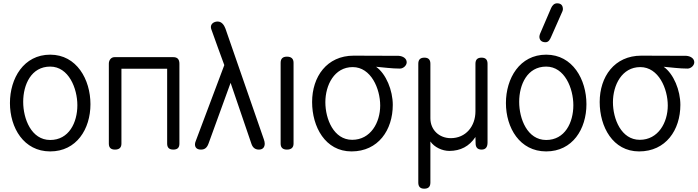

<svg xmlns="http://www.w3.org/2000/svg" viewBox="-20 -903 4211 1159"><path d="M283 -573C123 -573 40 -430 40 -281C40 -132 123 11 283 11C442 11 526 -124 526 -274C526 -423 443 -573 283 -573ZM283 -501C395 -501 447 -369 447 -268C447 -163 396 -58 283 -58C169 -58 120 -186 120 -288C120 -393 169 -501 283 -501Z M637 -36C637 -12 649 0 674 0C700 0 713 -12 713 -36V-488H989V-36C989 -12 1001 0 1026 0C1052 0 1063 -12 1063 -36V-518C1063 -545 1051 -558 1026 -558H671C650 -558 637 -539 637 -519Z M1161 -50C1158 -43 1157 -37 1157 -31C1157 -14 1167 0 1193 0C1217 0 1230 -12 1239 -37L1372 -403L1498 -34C1506 -11 1521 0 1543 0C1568 0 1578 -16 1578 -36C1578 -44 1576 -52 1573 -61L1341 -730C1333 -752 1318 -773 1294 -773C1272 -773 1253 -760 1253 -740C1253 -736 1254 -732 1255 -728C1277 -664 1311 -574 1334 -510Z M1752 -524C1752 -549 1738 -561 1712 -561C1687 -561 1674 -549 1674 -524V-36C1674 -12 1687 0 1712 0C1738 0 1752 -12 1752 -36Z M2106 -59C1994 -59 1944 -185 1944 -286C1944 -389 1998 -498 2109 -498C2220 -498 2275 -367 2275 -266C2275 -163 2217 -59 2106 -59ZM2115 -567C1953 -567 1864 -440 1864 -287C1864 -138 1943 11 2102 11C2263 11 2351 -118 2351 -270C2351 -357 2311 -457 2250 -500C2297 -496 2345 -489 2394 -489C2415 -489 2435 -508 2435 -527C2435 -550 2413 -564 2387 -566Z M2505 199C2505 224 2517 236 2541 236C2566 236 2578 224 2578 199V-49C2602 -14 2650 8 2692 8C2760 8 2813 -20 2850 -76C2850 -67 2850 -54 2851 -38C2851 -13 2863 0 2887 0C2911 0 2923 -14 2923 -43V-518C2923 -543 2911 -555 2887 -555C2862 -555 2850 -543 2850 -518V-231C2850 -141 2792 -69 2701 -69C2632 -69 2578 -118 2578 -189V-518C2578 -543 2566 -555 2542 -555C2517 -555 2505 -543 2505 -518Z M3277 -501C3389 -501 3441 -369 3441 -268C3441 -163 3390 -58 3277 -58C3163 -58 3114 -186 3114 -288C3114 -393 3163 -501 3277 -501ZM3277 -573C3117 -573 3034 -430 3034 -281C3034 -132 3117 11 3277 11C3436 11 3520 -124 3520 -274C3520 -423 3437 -573 3277 -573ZM3376 -837C3377 -840 3378 -844 3378 -847C3378 -870 3367 -883 3343 -883C3325 -883 3314 -870 3307 -855L3240 -699C3238 -695 3236 -685 3236 -682C3236 -663 3247 -648 3273 -648C3293 -648 3301 -667 3308 -683Z M3842 -59C3730 -59 3680 -185 3680 -286C3680 -389 3734 -498 3845 -498C3956 -498 4011 -367 4011 -266C4011 -163 3953 -59 3842 -59ZM3851 -567C3689 -567 3600 -440 3600 -287C3600 -138 3679 11 3838 11C3999 11 4087 -118 4087 -270C4087 -357 4047 -457 3986 -500C4033 -496 4081 -489 4130 -489C4151 -489 4171 -508 4171 -527C4171 -550 4149 -564 4123 -566Z"/></svg>

Font: Numismatica Pro
Style: Regular
Weight: 400
Designer: Chris Hopkins
Foundry: Edward C. D. Hopkins
Version: Version 2.19D